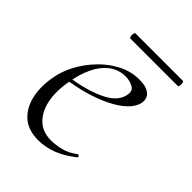

<svg xmlns="http://www.w3.org/2000/svg" viewBox="-156 -591 689 689"><g transform="rotate(45 188.0 -247.0)"><path d="M154 12Q102 12 72 -15.5Q42 -43 32.5 -88Q23 -133 33 -185Q39 -222 59.5 -260Q80 -298 110.5 -329.5Q141 -361 178.5 -380Q216 -399 258 -399Q293 -399 310 -384.5Q327 -370 322 -345Q317 -322 294.5 -300.5Q272 -279 236.5 -261.5Q201 -244 157.5 -231.5Q114 -219 67 -213L69 -226Q147 -237 200.5 -261.5Q254 -286 264 -324Q272 -352 254 -362Q236 -372 215 -372Q179 -372 152 -351Q125 -330 108.5 -295Q92 -260 85 -218Q74 -161 82.5 -116.5Q91 -72 117.5 -46Q144 -20 187 -20Q212 -20 238.5 -27Q265 -34 290 -53Q293 -55 296.5 -51Q300 -47 297 -44Q259 -14 224 -1Q189 12 154 12ZM130 -480Q127 -480 125.5 -486.5Q124 -493 125.5 -499.5Q127 -506 130 -506H370Q374 -506 375 -499.5Q376 -493 375 -486.5Q374 -480 370 -480Z"/></g></svg>

Font: Cormorant Garamond Light
Style: Italic
Weight: 300
Italic angle: -10°
Designer: Christian Thalmann (Catharsis Fonts)
Foundry: Catharsis Fonts
Version: Version 4.001